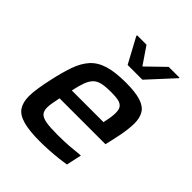

<svg xmlns="http://www.w3.org/2000/svg" viewBox="-205 -853 985 985"><g transform="rotate(45 287.5 -361.0)"><path d="M249 8Q172 8 127 -4.5Q82 -17 63.5 -44.5Q45 -72 45 -117Q45 -144 50.5 -178.5Q56 -213 65 -254Q80 -323 97.5 -373Q115 -423 144 -455.5Q173 -488 222 -503Q271 -518 348 -518Q417 -518 456 -505.5Q495 -493 511 -467Q527 -441 527 -401Q527 -383 524.5 -360Q522 -337 517 -310.5Q512 -284 505 -254L497 -220H164Q159 -195 155.5 -175.5Q152 -156 152 -141Q152 -116 164.5 -103Q177 -90 206.5 -85Q236 -80 289 -80Q312 -80 340 -81Q368 -82 396.5 -85Q425 -88 449 -90L431 -7Q409 -3 378 0.5Q347 4 313.5 6Q280 8 249 8ZM180 -293H410L412 -304Q417 -326 419 -342Q421 -358 421 -371Q421 -396 411.5 -408.5Q402 -421 382 -425.5Q362 -430 329 -430Q289 -430 264 -424.5Q239 -419 224 -404Q209 -389 199 -362.5Q189 -336 180 -293ZM290 -588 216 -725 217 -730H285L349 -636L446 -730H525L523 -725L397 -588Z"/></g></svg>

Font: Saira Thin Medium
Style: Italic
Weight: 500
Italic angle: -12°
Version: Version 1.101